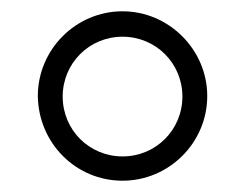

<svg xmlns="http://www.w3.org/2000/svg" viewBox="-20 -716 434 340"><path d="M347 -546C347 -628 279 -696 197 -696C114 -696 47 -628 47 -546C48 -463 114 -396 197 -396C279 -396 347 -463 347 -546ZM91 -545C91 -604 138 -651 197 -651C256 -651 303 -604 303 -545C303 -486 256 -439 197 -439C138 -439 91 -486 91 -545Z"/></svg>

Font: ChivoLight
Style: Regular
Weight: 300
Designer: Hector Gatti
Foundry: Omnibus-Type
Version: Version 1.004;PS 001.004;hotconv 1.0.88;makeotf.lib2.5.64775